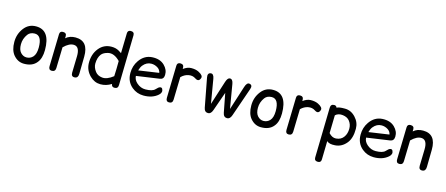

<svg xmlns="http://www.w3.org/2000/svg" viewBox="-61 -1564 6083 2621"><g transform="rotate(15 2980.5 -253.5)"><path d="M280.3 -412.6Q216.3 -411.1 184.6 -368.2Q135.7 -301.8 135.7 -222.2Q135.7 -145.5 170.9 -107.4Q207 -68.4 253.9 -68.4Q307.1 -68.4 343.8 -107.4Q382.3 -148.9 382.8 -240.7Q383.3 -414.6 280.3 -412.6ZM276.4 -512.2Q474.1 -510.7 473.6 -231Q473.1 -111.8 420.9 -49.8Q362.3 24.9 242.2 23.9Q155.3 23.4 94.7 -48.3Q40 -113.3 40 -231Q40 -342.3 105.5 -428.2Q169.9 -513.2 276.4 -512.2Z M647.9 -534.2Q699.2 -534.2 697.8 -485.8Q697.3 -471.7 696.8 -457Q750 -505.4 833 -505.4Q1017.6 -504.9 1014.2 -282.7L1010.3 -38.6Q1009.3 20.5 963.4 24.4Q910.2 29.3 911.6 -29.8L917.5 -261.2Q920.9 -396 840.3 -401.9Q772.5 -406.7 694.8 -329.1L687 -33.7Q685.5 19.5 633.3 18.6Q589.4 17.6 590.8 -34.7L602.1 -488.8Q603 -534.2 647.9 -534.2Z M1538.6 -786.1Q1589.4 -786.1 1588.4 -737.8L1573.2 -31.2Q1572.8 22 1520 21Q1481 20 1477.5 -21Q1405.3 24.9 1323.2 24.4Q1238.8 23.9 1173.8 -40Q1101.6 -112.3 1097.7 -208.5Q1093.3 -338.4 1165 -426.8Q1232.9 -510.3 1342.3 -510.3Q1400.9 -510.3 1444.8 -485.4Q1467.8 -472.2 1486.8 -459L1493.7 -740.7Q1494.6 -785.2 1538.6 -786.1ZM1479 -131.3Q1484.4 -232.9 1484.4 -346.7Q1397.9 -436 1314 -415.5Q1252.4 -400.4 1225.1 -366.7Q1186.5 -318.4 1184.6 -231.9Q1183.6 -176.3 1225.1 -122.1Q1258.3 -78.1 1323.2 -70.8Q1391.6 -63 1479 -131.3Z M1763.2 -211.4Q1765.6 -156.2 1813 -114.7Q1867.7 -66.4 1936 -66.9Q2035.6 -67.9 2069.8 -106Q2102.5 -142.6 2123.5 -147Q2147 -151.9 2156.7 -132.3Q2179.7 -86.9 2135.3 -47.4Q2057.1 22 1930.2 21Q1836.9 20 1767.1 -37.6Q1680.2 -108.9 1680.2 -231Q1680.2 -331.5 1734.9 -410.2Q1803.2 -508.3 1911.6 -515.1Q2024.4 -522 2087.9 -459.5Q2147.9 -400.9 2145.5 -326.2Q2143.6 -266.1 2091.3 -258.8ZM1773.9 -292 2061 -334Q2053.7 -376.5 2016.6 -400.4Q1973.6 -427.7 1925.3 -427.2Q1857.9 -427.2 1809.1 -367.2Q1787.6 -340.3 1773.9 -292Z M2306.6 -534.2Q2356.4 -534.2 2356.4 -485.8Q2356.4 -477.1 2356.4 -467.8Q2411.1 -509.3 2464.4 -510.3Q2529.3 -511.2 2571.3 -490.2Q2645.5 -453.1 2632.3 -413.6Q2610.8 -351.1 2554.7 -389.2Q2510.7 -418.9 2454.1 -407.7Q2398.9 -397 2353 -351.6L2344.7 -31.2Q2343.3 22 2292 21Q2248 20 2249.5 -32.2L2260.7 -488.8Q2261.7 -534.2 2306.6 -534.2Z M3064 -446.8 3121.1 -107.9 3229.5 -446.8Q3251.5 -515.6 3287.6 -510.3Q3338.4 -502.4 3317.4 -441.9L3176.3 -35.2Q3155.8 24.4 3114.7 24.4Q3064.5 24.4 3053.2 -35.2L3001.5 -303.2L2907.2 -35.2Q2886.2 24.4 2845.7 24.4Q2795.4 24.4 2784.2 -35.2L2707 -441.9Q2695.3 -503.4 2740.2 -510.3Q2783.2 -517.1 2794.9 -446.8L2852.1 -107.9L2960.4 -446.8Q2981 -510.7 3014.2 -510.7Q3053.2 -510.7 3064 -446.8Z M3629.4 -412.6Q3565.4 -411.1 3533.7 -368.2Q3484.9 -301.8 3484.9 -222.2Q3484.9 -145.5 3520 -107.4Q3556.2 -68.4 3603 -68.4Q3656.2 -68.4 3692.9 -107.4Q3731.4 -148.9 3731.9 -240.7Q3732.4 -414.6 3629.4 -412.6ZM3625.5 -512.2Q3823.2 -510.7 3822.8 -231Q3822.3 -111.8 3770 -49.8Q3711.4 24.9 3591.3 23.9Q3504.4 23.4 3443.8 -48.3Q3389.2 -113.3 3389.2 -231Q3389.2 -342.3 3454.6 -428.2Q3519 -513.2 3625.5 -512.2Z M3997.1 -534.2Q4046.9 -534.2 4046.9 -485.8Q4046.9 -477.1 4046.9 -467.8Q4101.6 -509.3 4154.8 -510.3Q4219.7 -511.2 4261.7 -490.2Q4335.9 -453.1 4322.8 -413.6Q4301.3 -351.1 4245.1 -389.2Q4201.2 -418.9 4144.5 -407.7Q4089.4 -397 4043.5 -351.6L4035.2 -31.2Q4033.7 22 3982.4 21Q3938.5 20 3939.9 -32.2L3951.2 -488.8Q3952.1 -534.2 3997.1 -534.2Z M4465.8 278.8Q4415 278.8 4416 230L4431.6 -476.6Q4432.6 -529.8 4484.9 -528.8Q4510.3 -528.3 4522.5 -500.5Q4546.9 -519.5 4636.7 -518.6Q4723.6 -518.1 4787.6 -448.7Q4851.1 -380.9 4851.1 -290Q4851.6 -158.7 4793.9 -86.9Q4729.5 -6.8 4634.8 0Q4551.3 6.3 4518.6 -26.4Q4518.1 -26.9 4517.1 -27.3L4511.2 232.9Q4510.3 278.8 4465.8 278.8ZM4525.9 -394.5 4520 -141.6Q4567.4 -88.9 4622.1 -92.8Q4694.3 -97.7 4731.4 -152.8Q4763.2 -199.2 4764.2 -266.6Q4765.1 -329.6 4727.5 -376.5Q4695.3 -416.5 4632.8 -424.8Q4566.4 -433.6 4525.9 -394.5Z M5016.6 -211.4Q5019 -156.2 5066.4 -114.7Q5121.1 -66.4 5189.5 -66.9Q5289.1 -67.9 5323.2 -106Q5356 -142.6 5377 -147Q5400.4 -151.9 5410.2 -132.3Q5433.1 -86.9 5388.7 -47.4Q5310.5 22 5183.6 21Q5090.3 20 5020.5 -37.6Q4933.6 -108.9 4933.6 -231Q4933.6 -331.5 4988.3 -410.2Q5056.6 -508.3 5165 -515.1Q5277.8 -522 5341.3 -459.5Q5401.4 -400.9 5398.9 -326.2Q5397 -266.1 5344.7 -258.8ZM5027.3 -292 5314.5 -334Q5307.1 -376.5 5270 -400.4Q5227.1 -427.7 5178.7 -427.2Q5111.3 -427.2 5062.5 -367.2Q5041 -340.3 5027.3 -292Z M5560.1 -534.2Q5611.3 -534.2 5609.9 -485.8Q5609.4 -471.7 5608.9 -457Q5662.1 -505.4 5745.1 -505.4Q5929.7 -504.9 5926.3 -282.7L5922.4 -38.6Q5921.4 20.5 5875.5 24.4Q5822.3 29.3 5823.7 -29.8L5829.6 -261.2Q5833 -396 5752.4 -401.9Q5684.6 -406.7 5606.9 -329.1L5599.1 -33.7Q5597.7 19.5 5545.4 18.6Q5501.5 17.6 5502.9 -34.7L5514.2 -488.8Q5515.1 -534.2 5560.1 -534.2Z"/></g></svg>

Font: Comic Relief
Style: Regular
Weight: 400
Designer: Jeff Davis
Foundry: Loudifier
Version: Version 1.0